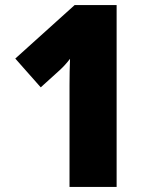

<svg xmlns="http://www.w3.org/2000/svg" viewBox="-20 -734 593 754"><path d="M438 0H253V-361Q253 -376 253 -400.5Q253 -425 253.5 -452.5Q254 -480 255 -503Q235 -477 214 -458L140 -391L40 -504L273 -714H438Z"/></svg>

Font: Noto Sans Ethiopic SemiCondensed Black
Style: Regular
Weight: 900
Width: 4
Designer: Monotype Design Team
Foundry: Monotype Imaging Inc.
Version: Version 2.102; ttfautohint (v1.8.4.7-5d5b)